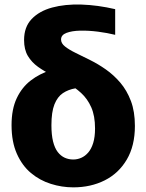

<svg xmlns="http://www.w3.org/2000/svg" viewBox="-20 -807 639 839"><path d="M301.5 -519.2 310.2 -421.2Q278.5 -415.8 254.8 -400Q231.2 -384.2 217.9 -350.9Q204.7 -317.7 204.7 -260Q204.7 -217.7 211.9 -188.7Q219.2 -159.7 232.3 -142.7Q245.5 -125.7 262.8 -117.8Q280.2 -110 300.3 -110Q318 -110 335 -117.4Q352 -124.8 365.6 -140.6Q379.2 -156.3 387.3 -182.4Q395.3 -208.5 395.3 -245.8Q395.3 -300.8 378.7 -338.3Q362 -375.7 334.4 -400.8Q306.8 -426 273.6 -444.3Q240.3 -462.7 207 -478.9Q173.7 -495.2 146.1 -514.9Q118.5 -534.7 101.8 -562.5Q85.2 -590.3 85.2 -632Q85.2 -689 118.3 -723.8Q151.5 -758.7 207.7 -774Q264 -789.3 335.4 -787.1Q406.8 -784.8 483.3 -767V-654.8Q449 -663.3 408.2 -668.6Q367.3 -673.8 330.7 -673.1Q294.2 -672.3 270.5 -663.3Q246.8 -654.3 246.8 -634.3Q246.8 -617.5 264.3 -603.7Q281.8 -589.8 310.7 -575.7Q339.5 -561.5 374.1 -544.4Q408.7 -527.3 442.7 -503.4Q476.8 -479.5 505.7 -445.8Q534.5 -412 552 -365.8Q569.5 -319.7 569.5 -256.7Q569.5 -169.8 534 -109.7Q498.5 -49.5 437.6 -18.9Q376.7 11.7 300.3 11.7Q250.2 11.7 202 -3.6Q153.8 -18.8 115.2 -51Q76.7 -83.2 53.6 -135.3Q30.5 -187.3 30.5 -260Q30.5 -330.2 53.2 -377.9Q75.8 -425.7 114.4 -455.3Q153 -485 201.7 -500.1Q250.3 -515.2 301.5 -519.2Z"/></svg>

Font: Murecho Thin
Style: Regular
Weight: 100
Designer: Neil Summerour
Foundry: Positype
Version: Version 1.010